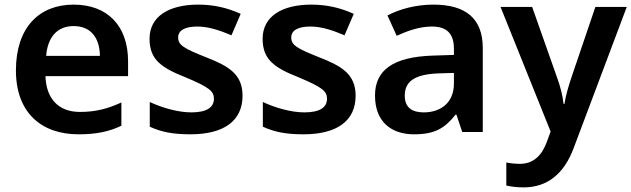

<svg xmlns="http://www.w3.org/2000/svg" viewBox="-20 -572 2736 832"><path d="M299 -552C149 -552 49 -452 49 -267C49 -82 161 10 320 10C400 10 452 -2 506 -27V-128C447 -101 396 -87 326 -87C234 -87 180 -144 177 -242H535V-306C535 -461 445 -552 299 -552ZM299 -459C376 -459 412 -405 413 -330H180C187 -415 231 -459 299 -459Z M1031 -157C1031 -250 972 -285 875 -323C777 -362 752 -376 752 -410C752 -440 781 -457 835 -457C885 -457 933 -440 983 -419L1023 -512C963 -539 905 -552 839 -552C712 -552 628 -501 628 -404C628 -313 680 -278 784 -237C889 -193 907 -176 907 -144C907 -108 878 -85 809 -85C752 -85 682 -105 629 -130V-23C679 0 729 10 805 10C950 10 1031 -48 1031 -157Z M1521 -157C1521 -250 1462 -285 1365 -323C1267 -362 1242 -376 1242 -410C1242 -440 1271 -457 1325 -457C1375 -457 1423 -440 1473 -419L1513 -512C1453 -539 1395 -552 1329 -552C1202 -552 1118 -501 1118 -404C1118 -313 1170 -278 1274 -237C1379 -193 1397 -176 1397 -144C1397 -108 1368 -85 1299 -85C1242 -85 1172 -105 1119 -130V-23C1169 0 1219 10 1295 10C1440 10 1521 -48 1521 -157Z M1858 -552C1783 -552 1712 -533 1659 -505L1699 -417C1748 -439 1798 -457 1852 -457C1912 -457 1947 -430 1947 -361V-334L1853 -331C1686 -325 1605 -270 1605 -158C1605 -43 1677 10 1774 10C1864 10 1907 -16 1954 -75H1958L1983 0H2072V-364C2072 -492 1998 -552 1858 -552ZM1881 -254 1947 -256V-210C1947 -127 1890 -85 1816 -85C1767 -85 1734 -105 1734 -157C1734 -215 1770 -250 1881 -254Z M2149 -542 2366 -2 2350 42C2330 97 2295 138 2233 138C2210 138 2188 135 2174 132V232C2192 236 2216 240 2249 240C2353 240 2424 180 2465 72L2696 -542H2560L2456 -236C2443 -197 2431 -156 2426 -122H2422C2418 -160 2408 -197 2394 -236L2286 -542Z"/></svg>

Font: Noto Sans Vithkuqi SemiBold
Style: Regular
Weight: 600
Version: Version 1.001